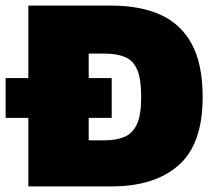

<svg xmlns="http://www.w3.org/2000/svg" viewBox="-20 -664 762 684"><path d="M81 0V-244H0V-386H81V-644H378Q479 -644 551.5 -611.5Q624 -579 663 -507.5Q702 -436 702 -318Q702 -151 616.5 -75.5Q531 0 378 0ZM296 -164H352Q393 -164 422.5 -176Q452 -188 467.5 -221Q483 -254 483 -318Q483 -382 469 -415Q455 -448 426 -460.5Q397 -473 352 -473H296V-386H378V-244H296Z"/></svg>

Font: Kanit ExtraBold
Style: Regular
Weight: 800
Designer: Katatrad Team
Foundry: CadsonDemak
Version: Version 2.000; ttfautohint (v1.8.3)